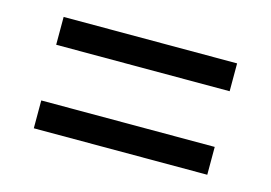

<svg xmlns="http://www.w3.org/2000/svg" viewBox="-49 -573 611 433"><g transform="rotate(15 256.0 -357.0)"><path d="M54 -422V-487H459V-422ZM54 -227V-292H459V-227Z"/></g></svg>

Font: Noto Serif Lao SemiCondensed SemiBold
Style: Regular
Weight: 600
Width: 4
Designer: Monotype Design Team
Foundry: Monotype Imaging Inc.
Version: Version 2.003; ttfautohint (v1.8.4.7-5d5b)